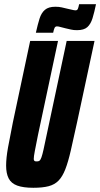

<svg xmlns="http://www.w3.org/2000/svg" viewBox="-20 -882 475 910"><path d="M138 8Q90 8 61.5 -2.5Q33 -13 21 -36.5Q9 -60 9 -97Q9 -133 18 -183Q27 -233 41 -302L123 -688H255L160 -242Q150 -192 145 -166Q140 -140 140 -129Q140 -124 142 -121Q144 -118 147.5 -117.5Q151 -117 155 -117Q163 -117 167.5 -120.5Q172 -124 176.5 -136.5Q181 -149 186.5 -174Q192 -199 201 -242L296 -688H428L345 -301Q328 -223 315.5 -168.5Q303 -114 289.5 -79.5Q276 -45 257.5 -26Q239 -7 210.5 0.5Q182 8 138 8ZM150 -727Q159 -767 167.5 -794Q176 -821 193 -835.5Q210 -850 242 -850Q260 -850 272.5 -847Q285 -844 298 -841Q308 -839 320 -836Q332 -833 338 -833Q346 -833 349 -840Q352 -847 355 -862H435Q427 -823 418.5 -795.5Q410 -768 394 -753.5Q378 -739 345 -739Q328 -739 316 -742Q304 -745 290 -748Q280 -750 268.5 -753.5Q257 -757 250 -757Q242 -757 238.5 -749.5Q235 -742 232 -727Z"/></svg>

Font: Saira UltraCondensed Black
Style: Italic
Weight: 900
Width: 1
Italic angle: -12°
Designer: Hector Gatti with collaboration of the Omnibus-Type team
Foundry: Omnibus-Type
Version: Version 1.101